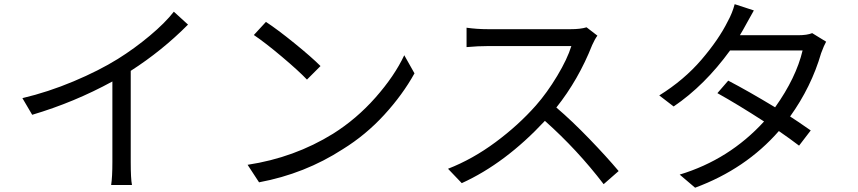

<svg xmlns="http://www.w3.org/2000/svg" viewBox="-20 -836 4020 900"><path d="M794.9 -781.2 861.3 -720.7Q740.2 -598.6 592.8 -503.9V-76.2Q592.8 2 598.6 31.2H501Q506.8 -5.9 506.8 -76.2V-454.1Q328.1 -356.4 130.9 -297.9L85 -376Q205.1 -404.3 324.7 -454.6Q444.3 -504.9 532.2 -559.6Q610.4 -608.4 682.1 -668.5Q753.9 -728.5 794.9 -781.2Z M1226.6 -733.4Q1280.3 -698.2 1360.4 -633.3Q1440.4 -568.4 1482.4 -526.4L1418.9 -462.9Q1379.9 -503.9 1301.8 -569.8Q1223.6 -635.7 1169.9 -671.9ZM1140.6 -63.5Q1359.4 -96.7 1541 -209Q1651.4 -278.3 1740.2 -378.9Q1829.1 -479.5 1875 -577.1L1922.9 -492.2Q1867.2 -391.6 1780.8 -297.4Q1694.3 -203.1 1586.9 -136.7Q1409.2 -21.5 1194.3 18.6Z M2729.5 -708 2780.3 -668.9Q2767.6 -651.4 2755.9 -625Q2691.4 -461.9 2587.9 -332Q2661.1 -269.5 2742.2 -185.5Q2823.2 -101.6 2879.9 -34.2L2809.6 27.3Q2686.5 -133.8 2534.2 -269.5Q2348.6 -70.3 2144.5 22.5L2080.1 -44.9Q2195.3 -89.8 2302.7 -169.4Q2410.2 -249 2492.2 -341.8Q2543.9 -400.4 2591.8 -480Q2639.6 -559.6 2658.2 -620.1H2268.6Q2220.7 -620.1 2167 -615.2V-706.1Q2214.8 -699.2 2268.6 -699.2H2654.3Q2701.2 -699.2 2729.5 -708Z M3787.1 -680.7 3852.5 -640.6Q3842.8 -624 3829.1 -586.9Q3783.2 -428.7 3683.6 -290Q3712.9 -271.5 3780.3 -224.6L3725.6 -153.3Q3684.6 -184.6 3630.9 -221.7Q3475.6 -43.9 3238.3 43.9L3166 -17.6Q3398.4 -87.9 3561.5 -266.6Q3437.5 -346.7 3342.8 -399.4L3393.6 -458Q3485.4 -410.2 3613.3 -333Q3711.9 -471.7 3742.2 -599.6H3402.3Q3283.2 -435.5 3137.7 -336.9L3070.3 -388.7Q3186.5 -460.9 3268.1 -556.2Q3349.6 -651.4 3391.6 -736.3Q3413.1 -775.4 3423.8 -816.4L3513.7 -787.1Q3501 -765.6 3481 -728.5Q3460.9 -691.4 3448.2 -670.9H3721.7Q3763.7 -670.9 3787.1 -680.7Z"/></svg>

Font: GenYoGothic TW TTF Regular
Style: Regular
Weight: 400
Version: Version 1.300